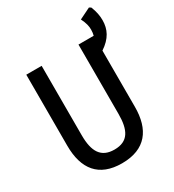

<svg xmlns="http://www.w3.org/2000/svg" viewBox="-207 -988 1012 1115"><g transform="rotate(-30 298.5 -430.0)"><path d="M280 10C440 10 508 -86 508 -237V-614C573 -657 597 -707 597 -767C597 -796 592 -826 577 -863L565 -870L490 -833C507 -799 512 -776 512 -753C512 -738 510 -725 507 -714H405V-249C405 -142 375 -81 282 -81C193 -81 158 -138 158 -248V-714H55V-238C55 -81 126 10 280 10Z"/></g></svg>

Font: Noto Sans Mono SemiCondensed Medium
Style: Regular
Weight: 500
Width: 4
Designer: Monotype Design Team
Foundry: Monotype Imaging Inc.
Version: Version 2.014